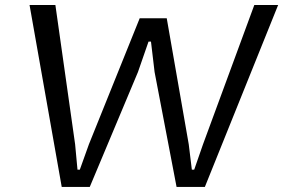

<svg xmlns="http://www.w3.org/2000/svg" viewBox="-20 -735 1114 755"><path d="M635.7 -663.1 722.2 -167.5 734.4 -67.9H743.7L778.3 -167.5L980 -715.3H1073.7L785.6 0H674.3L587.9 -451.7L573.7 -571.3H564L522.5 -451.7L333 0H222.7L96.2 -715.3H197.8L275.4 -167.5L284.7 -67.9H293.9L329.6 -167.5L529.3 -663.1Z"/></svg>

Font: Proza Libre
Style: Italic
Weight: 400
Designer: Jasper de Waard
Foundry: Jasper de Waard
Version: Version 1.000; ttfautohint (v1.4.1.8-43bc)